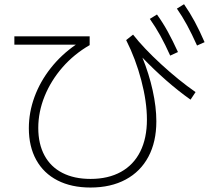

<svg xmlns="http://www.w3.org/2000/svg" viewBox="-20 -838 978 894"><path d="M114.3 -241.2Q114.3 -314.9 140.6 -386.7Q167 -458.5 216.3 -521Q265.6 -583.5 333 -629.9H46.9V-668.9H397.5V-627.9Q325.2 -586.4 271.2 -524.7Q217.3 -462.9 187.7 -389.9Q158.2 -316.9 158.2 -242.2Q158.2 -168 187 -114.5Q215.8 -61 270.5 -33Q325.2 -4.9 401.4 -4.9Q483.9 -4.9 543 -37.6Q602.1 -70.3 633.1 -132.3Q664.1 -194.3 664.1 -281.2Q664.1 -364.3 637.9 -463.9Q611.8 -563.5 567.4 -651.4L599.6 -676.8Q648.9 -613.8 730.5 -538.8Q812 -463.9 890.6 -409.2L867.2 -374Q813 -412.1 754.6 -463.1Q696.3 -514.2 643.1 -569.8Q673.8 -494.6 690.9 -417Q708 -339.4 708 -273.4Q708 -177.7 671.1 -108.4Q634.3 -39.1 565.2 -2Q496.1 35.2 401.4 35.2Q312.5 35.2 247.8 2Q183.1 -31.2 148.7 -93.5Q114.3 -155.8 114.3 -241.2ZM677.7 -750 710.9 -770.5Q738.3 -732.4 761 -691.2Q783.7 -649.9 808.6 -595.7L772.5 -579.1Q749 -631.3 726.6 -671.9Q704.1 -712.4 677.7 -750ZM803.7 -797.9 836.9 -818.4Q864.3 -778.8 887 -736.6Q909.7 -694.3 932.6 -641.6L897.5 -626Q872.6 -681.2 850.6 -721.7Q828.6 -762.2 803.7 -797.9Z"/></svg>

Font: Pretendard ExtraLight
Style: Regular
Weight: 200
Designer: Base glyphs from Inter by Rasmus Andersson; Hangeul glyphs from Noto Sans CJK(Source Han Sans) by Jang Soo-young and Kan
Foundry: Kil Hyung-jin
Version: Version 1.309